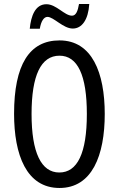

<svg xmlns="http://www.w3.org/2000/svg" viewBox="-20 -925 590 955"><path d="M128 -782H178C184 -819 198 -841 216 -841C247 -841 294 -783 342 -783C387 -783 419 -826 424 -905H373C367 -870 358 -847 338 -847C301 -847 260 -904 211 -904C155 -904 134 -845 128 -782ZM501 -358C501 -563 438 -724 276 -724C126 -724 50 -603 50 -359C50 -156 111 10 276 10C438 10 501 -152 501 -358ZM137 -358C137 -549 183 -648 276 -648C366 -648 412 -551 412 -358C412 -163 365 -67 275 -67C185 -67 137 -166 137 -358Z"/></svg>

Font: Noto Sans Arabic UI XCn
Style: Regular
Weight: 400
Width: 2
Designer: Monotype Design Team, Nadine Chahine and Nizar Qandah
Foundry: Monotype Imaging Inc.
Version: Version 2.010